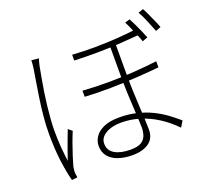

<svg xmlns="http://www.w3.org/2000/svg" viewBox="-139 -969 1278 1183"><g transform="rotate(-20 500.0 -378.0)"><path d="M678 -662Q678 -627 678 -585.5Q678 -544 678 -504.5Q678 -465 678 -434Q678 -391 680 -342Q682 -293 684.5 -244.5Q687 -196 689 -155Q691 -114 691 -88Q691 -31 651 -2.5Q611 26 543 26Q491 26 450.5 12Q410 -2 387.5 -30Q365 -58 365 -99Q365 -128 382.5 -156Q400 -184 439.5 -202.5Q479 -221 545 -221Q604 -221 656 -208.5Q708 -196 752 -175Q796 -154 834 -126.5Q872 -99 905 -70L881 -31Q834 -80 779.5 -115Q725 -150 666 -168.5Q607 -187 544 -187Q482 -187 442 -163Q402 -139 402 -100Q402 -55 440.5 -32.5Q479 -10 543 -10Q591 -10 614 -24.5Q637 -39 645.5 -63Q654 -87 654 -116Q654 -136 652 -173Q650 -210 647.5 -255Q645 -300 643 -346Q641 -392 641 -431Q641 -463 641 -505Q641 -547 641 -589.5Q641 -632 641 -662ZM388 -453Q475 -447 562.5 -447.5Q650 -448 731 -454Q812 -460 877 -468V-428Q815 -422 733 -416.5Q651 -411 562 -409.5Q473 -408 388 -413ZM404 -683Q476 -678 551.5 -678.5Q627 -679 697.5 -684Q768 -689 823 -696V-657Q769 -652 698.5 -647.5Q628 -643 552 -642.5Q476 -642 404 -645ZM204 -732Q202 -726 199.5 -717.5Q197 -709 195 -700.5Q193 -692 191 -683Q185 -649 177.5 -609Q170 -569 163.5 -526Q157 -483 152 -439.5Q147 -396 144 -354.5Q141 -313 141 -277Q141 -223 144.5 -177.5Q148 -132 155 -78Q164 -104 176 -138.5Q188 -173 200.5 -205.5Q213 -238 222 -262L247 -241Q235 -213 220.5 -173Q206 -133 194 -95Q182 -57 176 -35Q174 -25 172.5 -13Q171 -1 172 9Q173 16 174 24.5Q175 33 176 38L139 42Q124 -14 113.5 -93Q103 -172 103 -273Q103 -327 108.5 -386Q114 -445 122.5 -501.5Q131 -558 139 -606.5Q147 -655 152 -687Q154 -702 155 -714.5Q156 -727 156 -737ZM811 -767Q820 -750 832.5 -724.5Q845 -699 856.5 -672.5Q868 -646 876 -625L841 -612Q834 -634 822.5 -660.5Q811 -687 800 -712.5Q789 -738 779 -757ZM910 -798Q920 -781 931.5 -755.5Q943 -730 955 -703.5Q967 -677 974 -657L940 -644Q927 -677 910 -718.5Q893 -760 877 -786Z"/></g></svg>

Font: Noto Sans SC ExtraLight
Style: Regular
Weight: 250
Designer: Ryoko NISHIZUKA 西塚涼子 (kana, bopomofo & ideographs); Paul D. Hunt (Latin, Greek & Cyrillic); Sandoll Communications 산돌커뮤니
Foundry: Adobe
Version: Version 2.004-H2;hotconv 1.0.118;makeotfexe 2.5.65603